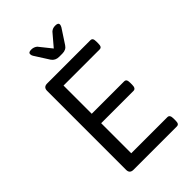

<svg xmlns="http://www.w3.org/2000/svg" viewBox="-209 -757 832 832"><g transform="rotate(-45 207.0 -341.0)"><path d="M214.4 -573.9Q191.4 -573.9 179.5 -591L137.1 -657.6Q133.2 -663.5 133.2 -671.4Q133.2 -681.7 150.2 -681.7H151.8Q166.1 -681.7 178 -672.2L223.1 -615.9L271.1 -672.2Q281.8 -681.7 296.5 -681.7H298.1Q315.9 -681.7 315.9 -670.6Q315.9 -666.3 311.5 -657.6L267.9 -591Q257.2 -573.9 233.8 -573.9ZM95.9 0Q72.9 0 72.9 -22.6V-506.5Q72.9 -529.1 95.9 -529.1H360.3Q368.2 -529.1 371.6 -524Q375 -518.8 375 -506.5V-495Q375 -482.8 371.6 -477.6Q368.2 -472.5 360.3 -472.5H139.5V-299.6H337.7Q345.6 -299.6 349 -294.3Q352.4 -288.9 352.4 -276.7V-264.8Q352.4 -241.8 337.7 -241.8H139.5V-57.5H361.1Q375.7 -57.5 375.7 -34.9V-22.6Q375.7 -10.3 372.4 -5.2Q369 0 361.1 0Z"/></g></svg>

Font: Jaldi
Style: Regular
Weight: 400
Designer: Pablo Cosgaya and Nicolas Silva
Foundry: Omnibus-Type
Version: Version 1.001;PS 001.001;hotconv 1.0.70;makeotf.lib2.5.58329